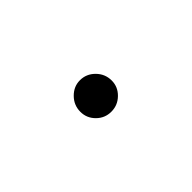

<svg xmlns="http://www.w3.org/2000/svg" viewBox="13 -575 575 575"><g transform="rotate(45 300.0 -287.5)"><path d="M300.8 -221.2Q272.9 -221.2 252.9 -241Q232.9 -260.7 232.9 -287.1Q232.9 -314.5 252.9 -334.2Q272.9 -354 300.8 -354Q327.6 -354 346.9 -334.2Q366.2 -314.5 366.2 -287.1Q366.2 -259.8 346.9 -240.5Q327.6 -221.2 300.8 -221.2Z"/></g></svg>

Font: Compagnon Light Italic
Style: Regular
Weight: 400
Italic angle: -12°
Designer: Valentin Papon
Foundry: Velvetyne Type Foundry
Version: Version 1.000;PS 001.000;hotconv 1.0.88;makeotf.lib2.5.64775